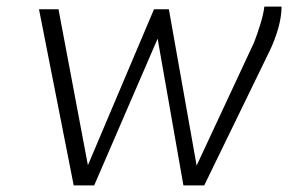

<svg xmlns="http://www.w3.org/2000/svg" viewBox="-20 -561 872 581"><path d="M98 -533H157L246 -61L446 -533H491L575 -60L749 -433Q758 -456 767.5 -486.5Q777 -517 780 -541H832Q832 -511 822 -475.5Q812 -440 796 -407L598 0H535L457 -444L265 0H203Z"/></svg>

Font: Exo Light
Style: Italic
Weight: 300
Italic angle: -9°
Designer: Natanael Gama
Foundry: Natanael Gama
Version: Version 1.500; ttfautohint (v1.6)